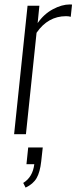

<svg xmlns="http://www.w3.org/2000/svg" viewBox="-20 -604 344 864"><path d="M95.2 240.2 84.5 219.2Q127.4 192.9 134.3 134.8H99.1L106.9 59.6H172.4L165.5 122.1Q160.2 170.4 144.8 197.3Q129.4 224.1 95.2 240.2ZM43.5 0 104 -578.1H157.2L149.4 -500Q177.2 -540.5 217.8 -562.3Q258.3 -584 294.4 -584Q294.9 -584 299.1 -583.7Q303.2 -583.5 304.2 -583.5L298.3 -528.3Q290.5 -531.2 277.3 -531.2Q195.8 -531.2 144.5 -456.5L96.7 0Z"/></svg>

Font: Oswald
Style: Extra-Light
Weight: 200
Designer: Vernon Adams
Foundry: Vernon Adams
Version: 3.0; ttfautohint (v0.94.23-7a4d-dirty) -l 8 -r 50 -G 200 -x 